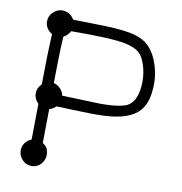

<svg xmlns="http://www.w3.org/2000/svg" viewBox="-80 -812 818 862"><g transform="rotate(10 329.0 -381.0)"><path d="M78 -128Q87 -137 100 -142L102 -305L100 -308Q91 -316 86.5 -327.5Q82 -339 82 -350Q82 -374 100 -392L102 -395Q103 -529 108 -624Q76 -644 76 -677Q76 -702 94.5 -719.5Q113 -737 136 -737Q170 -737 190 -705Q195 -704 200.5 -704Q206 -704 213 -704Q282 -703 331.5 -701.5Q381 -700 416.5 -696Q452 -692 476.5 -684.5Q501 -677 520 -665Q538 -653 552.5 -633.5Q567 -614 577 -590Q587 -566 592.5 -539.5Q598 -513 598 -486Q598 -439 587 -404.5Q576 -370 549.5 -347.5Q523 -325 478 -314Q433 -303 366 -303H344L241 -306Q224 -307 210 -307.5Q196 -308 185 -308H184Q170 -294 154 -291L152 -136L162 -128Q172 -120 175.5 -108Q179 -96 179 -86Q179 -63 162.5 -44Q146 -25 120 -25Q94 -25 77 -44Q60 -63 60 -86Q60 -110 78 -128ZM160 -622Q155 -535 154 -409Q170 -406 184 -392Q198 -378 201 -360L345 -355Q353 -355 361 -354.5Q369 -354 377 -354Q428 -354 458.5 -359.5Q489 -365 500 -372Q523 -385 534 -415.5Q545 -446 545 -485Q545 -528 531 -567Q517 -606 492 -621Q477 -630 456 -636Q435 -642 403 -645.5Q371 -649 325 -650.5Q279 -652 213 -652H191Q186 -644 178.5 -635.5Q171 -627 160 -622Z"/></g></svg>

Font: Nelagoney
Style: Regular
Weight: 400
Designer: Kanati
Foundry: Kanati and Michael Everson
Version: Version 2.000